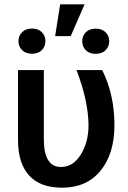

<svg xmlns="http://www.w3.org/2000/svg" viewBox="-20 -849 587 879"><path d="M62.5 0ZM180.7 -528.3V-210.9Q180.7 -84.5 259.3 -84.5Q314.5 -84.5 349.9 -141.4Q385.3 -198.2 385.3 -276.4Q383.8 -389.2 330.1 -528.3H447.8Q503.9 -416 503.9 -276.4Q503.9 -145.5 440.4 -67.6Q377 10.3 264.2 10.3Q165 10.3 114 -44.9Q63 -100.1 62.5 -205.6V-528.3ZM255.4 -829.1H367.2L303.7 -683.6H232.4ZM64.5 -660.6Q64.5 -685.1 81.1 -701.7Q97.7 -718.3 126.5 -718.3Q155.3 -718.3 171.6 -701.7Q188 -685.1 188 -660.6Q188 -636.2 171.6 -619.6Q155.3 -603 126.5 -603Q97.7 -603 81.1 -619.6Q64.5 -636.2 64.5 -660.6ZM356.4 -660.2Q356.4 -684.6 372.8 -701.2Q389.2 -717.8 418 -717.8Q446.8 -717.8 463.4 -701.2Q480 -684.6 480 -660.2Q480 -635.7 463.4 -619.1Q446.8 -602.5 418 -602.5Q389.2 -602.5 372.8 -619.1Q356.4 -635.7 356.4 -660.2Z"/></svg>

Font: Roboto Medium
Style: Regular
Weight: 500
Designer: Google
Version: Version 2.134; 2016; ttfautohint (v1.6)